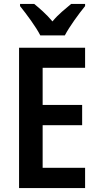

<svg xmlns="http://www.w3.org/2000/svg" viewBox="-20 -957 503 977"><path d="M185 -777H310C333 -821 381 -887 413 -926V-937H342C312 -911 279 -887 247 -848C217 -884 180 -916 154 -937H82V-926C115 -885 164 -819 185 -777ZM413 0V-103H197V-320H398V-423H197V-612H413V-714H77V0Z"/></svg>

Font: Noto Sans Sinhala UI Condensed SemiBold
Style: Regular
Weight: 600
Width: 3
Designer: Jelle Bosma - Monotype Design Team
Foundry: Monotype Imaging Inc.
Version: Version 2.006